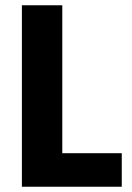

<svg xmlns="http://www.w3.org/2000/svg" viewBox="-20 -708 500 728"><path d="M63 0V-688H216.2V-127.1H441.7V0Z"/></svg>

Font: Saira Thin SemiCondensed
Style: Regular
Weight: 100
Width: 4
Version: Version 1.101